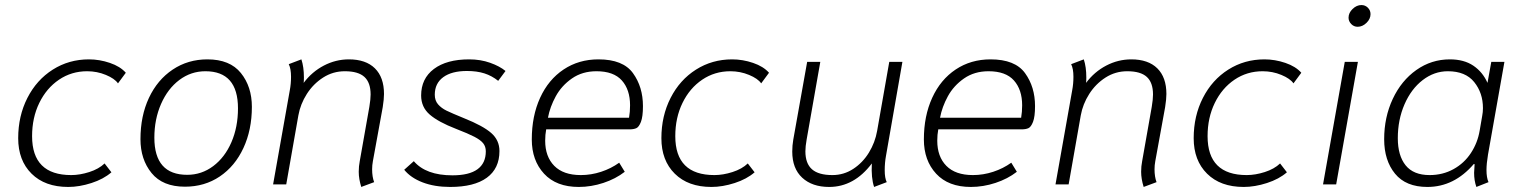

<svg xmlns="http://www.w3.org/2000/svg" viewBox="-20 -730 6007 760"><path d="M52 -183Q52 -271 88.5 -342.5Q125 -414 189 -454.5Q253 -495 332 -495Q374 -495 415 -481Q456 -467 478 -442L447 -400Q434 -419 399 -433.5Q364 -448 325 -448Q263 -448 213.5 -414.5Q164 -381 135.5 -322.5Q107 -264 107 -191Q107 -37 262 -37Q296 -37 333.5 -49Q371 -61 394 -83L421 -48Q390 -21 342 -5.5Q294 10 250 10Q158 10 105 -42.5Q52 -95 52 -183Z M536 -179Q536 -271 569.5 -342.5Q603 -414 663.5 -454.5Q724 -495 801 -495Q890 -495 933.5 -441Q977 -387 977 -307Q977 -216 943.5 -144Q910 -72 850 -31.5Q790 9 712 9Q624 9 580 -45Q536 -99 536 -179ZM922 -301Q922 -448 793 -448Q736 -448 690 -413.5Q644 -379 617.5 -318.5Q591 -258 591 -185Q591 -38 721 -38Q778 -38 824 -72.5Q870 -107 896 -167Q922 -227 922 -301Z M1400 -50Q1400 -72 1404 -92L1442 -307Q1447 -337 1447 -356Q1447 -403 1422.5 -425.5Q1398 -448 1345 -448Q1298 -448 1259 -423Q1220 -398 1194.5 -358Q1169 -318 1161 -273L1113 0H1061L1127 -372Q1132 -398 1132 -426Q1132 -458 1123 -476L1173 -495Q1183 -465 1183 -423Q1183 -409 1182 -402Q1215 -446 1262 -470.5Q1309 -495 1361 -495Q1428 -495 1464 -459.5Q1500 -424 1500 -358Q1500 -338 1495 -306L1456 -92Q1453 -76 1453 -60Q1453 -30 1461 -9L1410 10Q1400 -22 1400 -50Z M1580 -58 1618 -92Q1666 -36 1771 -36Q1837 -36 1870 -60Q1903 -84 1903 -131Q1903 -150 1892.5 -163Q1882 -176 1858 -188.5Q1834 -201 1785 -220Q1715 -247 1681 -276.5Q1647 -306 1647 -352Q1647 -419 1697.5 -457Q1748 -495 1837 -495Q1882 -495 1920 -481.5Q1958 -468 1981 -449L1952 -410Q1927 -430 1897.5 -439.5Q1868 -449 1828 -449Q1768 -449 1734.5 -424.5Q1701 -400 1701 -355Q1701 -332 1714 -317Q1727 -302 1747.5 -292Q1768 -282 1817 -262Q1892 -232 1924.5 -203.5Q1957 -175 1957 -132Q1957 -63 1907 -26.5Q1857 10 1762 10Q1700 10 1653 -8Q1606 -26 1580 -58Z M2085 -178Q2085 -271 2118 -343Q2151 -415 2211 -455Q2271 -495 2349 -495Q2446 -495 2485.5 -440.5Q2525 -386 2525 -310Q2525 -268 2517 -247.5Q2509 -227 2498.5 -222.5Q2488 -218 2473 -218H2142Q2138 -197 2138 -173Q2138 -110 2174 -73.5Q2210 -37 2279 -37Q2320 -37 2359.5 -50Q2399 -63 2431 -86L2453 -50Q2417 -22 2368.5 -6Q2320 10 2271 10Q2182 10 2133.5 -42.5Q2085 -95 2085 -178ZM2470 -264Q2474 -287 2474 -313Q2474 -375 2441.5 -411.5Q2409 -448 2341 -448Q2285 -448 2244 -419.5Q2203 -391 2180 -349Q2157 -307 2149 -264Z M2598 -183Q2598 -271 2634.5 -342.5Q2671 -414 2735 -454.5Q2799 -495 2878 -495Q2920 -495 2961 -481Q3002 -467 3024 -442L2993 -400Q2980 -419 2945 -433.5Q2910 -448 2871 -448Q2809 -448 2759.5 -414.5Q2710 -381 2681.5 -322.5Q2653 -264 2653 -191Q2653 -37 2808 -37Q2842 -37 2879.5 -49Q2917 -61 2940 -83L2967 -48Q2936 -21 2888 -5.5Q2840 10 2796 10Q2704 10 2651 -42.5Q2598 -95 2598 -183Z M3116 -130Q3116 -154 3120 -177L3175 -485H3227L3173 -178Q3168 -150 3168 -131Q3168 -83 3194 -60Q3220 -37 3275 -37Q3320 -37 3357.5 -61.5Q3395 -86 3419.5 -126Q3444 -166 3452 -212L3500 -485H3552L3487 -113Q3482 -86 3482 -56Q3482 -25 3490 -9L3440 10Q3428 -25 3431 -83Q3361 10 3262 10Q3195 10 3155.5 -26.5Q3116 -63 3116 -130Z M3637 -178Q3637 -271 3670 -343Q3703 -415 3763 -455Q3823 -495 3901 -495Q3998 -495 4037.5 -440.5Q4077 -386 4077 -310Q4077 -268 4069 -247.5Q4061 -227 4050.5 -222.5Q4040 -218 4025 -218H3694Q3690 -197 3690 -173Q3690 -110 3726 -73.5Q3762 -37 3831 -37Q3872 -37 3911.5 -50Q3951 -63 3983 -86L4005 -50Q3969 -22 3920.5 -6Q3872 10 3823 10Q3734 10 3685.5 -42.5Q3637 -95 3637 -178ZM4022 -264Q4026 -287 4026 -313Q4026 -375 3993.5 -411.5Q3961 -448 3893 -448Q3837 -448 3796 -419.5Q3755 -391 3732 -349Q3709 -307 3701 -264Z M4497 -50Q4497 -72 4501 -92L4539 -307Q4544 -337 4544 -356Q4544 -403 4519.5 -425.5Q4495 -448 4442 -448Q4395 -448 4356 -423Q4317 -398 4291.5 -358Q4266 -318 4258 -273L4210 0H4158L4224 -372Q4229 -398 4229 -426Q4229 -458 4220 -476L4270 -495Q4280 -465 4280 -423Q4280 -409 4279 -402Q4312 -446 4359 -470.5Q4406 -495 4458 -495Q4525 -495 4561 -459.5Q4597 -424 4597 -358Q4597 -338 4592 -306L4553 -92Q4550 -76 4550 -60Q4550 -30 4558 -9L4507 10Q4497 -22 4497 -50Z M4705 -183Q4705 -271 4741.5 -342.5Q4778 -414 4842 -454.5Q4906 -495 4985 -495Q5027 -495 5068 -481Q5109 -467 5131 -442L5100 -400Q5087 -419 5052 -433.5Q5017 -448 4978 -448Q4916 -448 4866.5 -414.5Q4817 -381 4788.5 -322.5Q4760 -264 4760 -191Q4760 -37 4915 -37Q4949 -37 4986.5 -49Q5024 -61 5047 -83L5074 -48Q5043 -21 4995 -5.5Q4947 10 4903 10Q4811 10 4758 -42.5Q4705 -95 4705 -183Z M5318 -660Q5318 -679 5334 -694.5Q5350 -710 5369 -710Q5384 -710 5394.5 -699.5Q5405 -689 5405 -674Q5405 -655 5389 -639.5Q5373 -624 5354 -624Q5339 -624 5328.5 -635Q5318 -646 5318 -660ZM5303 -485H5355L5269 0H5217Z M5459 -179Q5459 -266 5493 -338.5Q5527 -411 5586.5 -453Q5646 -495 5719 -495Q5775 -495 5812 -470Q5849 -445 5868 -402L5883 -485H5935L5870 -118Q5864 -82 5864 -57Q5864 -27 5872 -9L5824 10Q5815 -15 5815 -46Q5815 -54 5817 -80L5814 -81Q5736 10 5630 10Q5545 10 5502 -42.5Q5459 -95 5459 -179ZM5837 -213 5847 -271Q5850 -286 5850 -302Q5850 -362 5815.5 -405Q5781 -448 5711 -448Q5657 -448 5611.5 -413Q5566 -378 5539.5 -317Q5513 -256 5513 -183Q5513 -114 5544 -75.5Q5575 -37 5639 -37Q5691 -37 5733.5 -60.5Q5776 -84 5802.5 -124.5Q5829 -165 5837 -213Z"/></svg>

Font: Niramit ExtraLight
Style: Italic
Weight: 200
Italic angle: -10°
Designer: Katatrad Aksorn Co.,Ltd.
Foundry: Cadson Demak Co.,Ltd.
Version: Version 1.000; ttfautohint (v1.6)